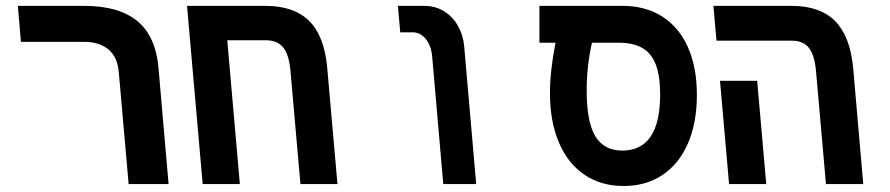

<svg xmlns="http://www.w3.org/2000/svg" viewBox="-20 -629 3040 656"><path d="M267.5 -486H51.5L41 -609H267Q386.5 -609 449.2 -557Q512 -505 521.5 -397.5L556 0H419.5L386 -381Q381.5 -435 350 -460.5Q318.5 -486 267.5 -486Z M1098 -397.5 1133 0H1006.5L972.5 -386.5Q967.5 -442.5 947.5 -467Q927.5 -491.5 887.5 -491.5H756.5L799.5 0H672.5L619 -609H886.5Q985 -609 1036.8 -557Q1088.5 -505 1098 -397.5Z M1390.5 -518.5H1347.5L1339.5 -609H1429Q1467 -609 1496.8 -590.8Q1526.5 -572.5 1544.5 -541Q1562.5 -509.5 1566 -470.5L1607 0H1494.5L1456.5 -437Q1453 -473.5 1434.5 -496Q1416 -518.5 1390.5 -518.5Z M1859 -311.5Q1859 -386 1878 -483H1823V-609H2106.5Q2185.5 -609 2242.8 -572.5Q2300 -536 2330.5 -467.5Q2361 -399 2361 -304.5Q2361 -209.5 2330.5 -139.2Q2300 -69 2243.5 -31.2Q2187 6.5 2110.5 6.5Q2033.5 6.5 1976.8 -32Q1920 -70.5 1889.5 -142.2Q1859 -214 1859 -311.5ZM2235.5 -306Q2235.5 -369 2220.8 -408Q2206 -447 2174.8 -465Q2143.5 -483 2093.5 -483H2002.5Q1984.5 -404 1984.5 -319Q1984.5 -212.5 2014 -163.5Q2043.5 -114.5 2106.5 -114.5Q2170.5 -114.5 2203 -162.5Q2235.5 -210.5 2235.5 -306Z M2685.5 -490H2428L2417.5 -609H2684Q2782 -609 2833.5 -556.8Q2885 -504.5 2895 -396.5L2929.5 0H2802L2768 -386.5Q2763 -441.5 2743.5 -465.8Q2724 -490 2685.5 -490ZM2440 -353H2567L2598 0H2471Z"/></svg>

Font: JuliaMono
Style: Bold Italic
Weight: 700
Italic angle: -9°
Monospace: yes
Designer: cormullion
Foundry: corm
Version: Version 0.057; ttfautohint (v1.8.4)